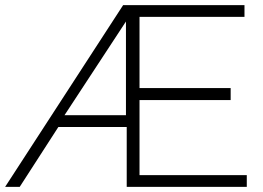

<svg xmlns="http://www.w3.org/2000/svg" viewBox="-47 -730 1029 750"><path d="M-27 0 434 -710H908V-664H498V-386H854V-339H498V-46H917V0H448V-234H181L30 0ZM205 -280H445V-646Z"/></svg>

Font: Raleway
Style: Light
Weight: 300
Designer: Matt McInerney, Pablo Impallari, Rodrigo Fuenzalida
Foundry: Matt McInerney, Pablo Impallari, Rodrigo Fuenzalida
Version: Version 3.000